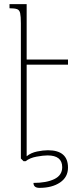

<svg xmlns="http://www.w3.org/2000/svg" viewBox="-20 -780 385 929"><path d="M309 -467H109V-24Q130 -41 159.5 -47Q189 -53 212 -53Q309 -53 309 31Q309 77 270.5 103Q232 129 171 129Q142 129 142 105Q205 105 243 86.5Q281 68 281 29Q281 -28 210 -28Q189 -28 156.5 -22Q124 -16 104 0H94L81 -13V-667Q81 -701 77.5 -716.5Q74 -732 62 -736Q50 -740 26 -740V-760H109V-492H309Z"/></svg>

Font: Noto Serif Armenian Condensed Thin
Style: Regular
Weight: 100
Width: 3
Designer: Monotype Design Team
Foundry: Monotype Imaging Inc.
Version: Version 2.008; ttfautohint (v1.8.4.7-5d5b)